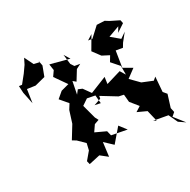

<svg xmlns="http://www.w3.org/2000/svg" viewBox="-218 -1108 1423 1438"><g transform="rotate(-30 493.5 -389.5)"><path d="M456 -331 517 -352 521 -374 645 -298 686 -289 692 -224 746 -157 702 -129 778 -94 801 2 777 -11 898 11 934 88 987 124 918 36 947 11 939 -27 972 -132 947 -162 957 -289 932 -268 844 -304 775 -374 848 -428 776 -470 798 -607 855 -597 875 -630 927 -695 878 -661 809 -719 905 -754 880 -712 948 -757 942 -785 869 -821 837 -841 771 -844 691 -770 656 -775 702 -804 637 -693 686 -627 744 -597 717 -552 774 -487V-412L746 -458L619 -420L627 -477L485 -420L440 -483L407 -497L382 -465L403 -571L427 -551L477 -632L518 -653L472 -661L453 -690L443 -774L474 -723L315 -765L323 -710L366 -774L293 -669L365 -566L297 -548L245 -504L301 -438L274 -395L242 -294L177 -188L208 -169L263 -115L250 -59L197 4L204 33L299 12L357 58L372 -61L438 1L533 -110L580 -49L450 -74L440 -115L352 -156L387 -207L427 -221L412 -250L380 -369L432 -404L498 -391L504 -321ZM37 -738 40 -679 61 -576 78 -689 147 -679 236 -702 267 -784 258 -833 263 -815 215 -826 177 -903 153 -855 115 -801 62 -735Z"/></g></svg>

Font: Hussar Lance
Style: ExBd
Weight: 700
Foundry: Cannot Into Space Fonts, PlusOne Fonts
Version: Version 2.270